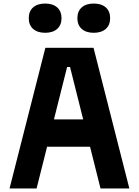

<svg xmlns="http://www.w3.org/2000/svg" viewBox="-20 -1072 790 1092"><path d="M238 -800H512L715.7 0H551.7L378.3 -691H361.7L188.1 0H34.3ZM178.4 -392.8H571.6V-237.5H178.4ZM143.6 -968.7Q143.6 -1007.9 168.4 -1029.9Q193.2 -1051.8 236.8 -1051.8Q280.3 -1051.8 305.1 -1029.9Q329.9 -1007.9 329.9 -968.7Q329.9 -929.5 305.1 -907.5Q280.3 -885.5 236.8 -885.5Q193.2 -885.5 168.4 -907.5Q143.6 -929.5 143.6 -968.7ZM420.1 -968.7Q420.1 -1007.9 444.9 -1029.9Q469.7 -1051.8 513.2 -1051.8Q556.8 -1051.8 581.6 -1029.9Q606.4 -1007.9 606.4 -968.7Q606.4 -929.5 581.6 -907.5Q556.8 -885.5 513.2 -885.5Q469.7 -885.5 444.9 -907.5Q420.1 -929.5 420.1 -968.7Z"/></svg>

Font: Martian Mono sWd Rg
Style: Regular
Weight: 400
Width: 6
Monospace: yes
Designer: Roman Shamin
Foundry: Evil Martians
Version: Version 1.000